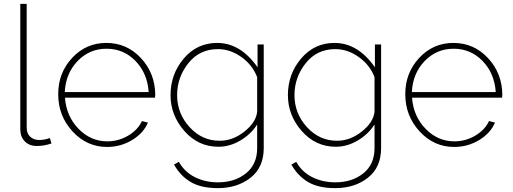

<svg xmlns="http://www.w3.org/2000/svg" viewBox="-20 -750 2652 993"><path d="M85 -82V-730H118V-89Q118 -60 136 -43Q154 -26 183 -26Q210 -26 238 -36L246 -8Q209 5 170 5Q132 5 108.5 -18.5Q85 -42 85 -82Z M534 10Q429 10 355 -70.5Q281 -151 281 -263Q281 -373 353 -450.5Q425 -528 530 -528Q636 -528 709 -449.5Q782 -371 783 -260Q783 -258 782 -252V-245H316Q323 -149 386 -84Q449 -19 535 -19Q593 -19 643 -48.5Q693 -78 714 -124L745 -116Q722 -61 663 -25.5Q604 10 534 10ZM315 -274H749Q742 -372 680.5 -435Q619 -498 531 -498Q443 -498 381.5 -434.5Q320 -371 315 -274Z M1110 9Q1005 9 933.5 -72.5Q862 -154 862 -258Q862 -367 930.5 -447.5Q999 -528 1103 -528Q1224 -528 1312 -402V-520H1344V16Q1344 116 1275.5 169.5Q1207 223 1107 223Q1020 223 966.5 191.5Q913 160 880 101L905 87Q935 140 988.5 166.5Q1042 193 1107 193Q1194 193 1252 146.5Q1310 100 1310 16V-106Q1277 -55 1222.5 -23Q1168 9 1110 9ZM1116 -22Q1184 -22 1244 -69.5Q1304 -117 1310 -172V-351Q1286 -414 1228.5 -455Q1171 -496 1107 -496Q1012 -496 954 -423Q896 -350 896 -258Q896 -163 960.5 -92.5Q1025 -22 1116 -22Z M1717 9Q1612 9 1540.5 -72.5Q1469 -154 1469 -258Q1469 -367 1537.5 -447.5Q1606 -528 1710 -528Q1831 -528 1919 -402V-520H1951V16Q1951 116 1882.5 169.5Q1814 223 1714 223Q1627 223 1573.5 191.5Q1520 160 1487 101L1512 87Q1542 140 1595.5 166.5Q1649 193 1714 193Q1801 193 1859 146.5Q1917 100 1917 16V-106Q1884 -55 1829.5 -23Q1775 9 1717 9ZM1723 -22Q1791 -22 1851 -69.5Q1911 -117 1917 -172V-351Q1893 -414 1835.5 -455Q1778 -496 1714 -496Q1619 -496 1561 -423Q1503 -350 1503 -258Q1503 -163 1567.5 -92.5Q1632 -22 1723 -22Z M2329 10Q2224 10 2150 -70.5Q2076 -151 2076 -263Q2076 -373 2148 -450.5Q2220 -528 2325 -528Q2431 -528 2504 -449.5Q2577 -371 2578 -260Q2578 -258 2577 -252V-245H2111Q2118 -149 2181 -84Q2244 -19 2330 -19Q2388 -19 2438 -48.5Q2488 -78 2509 -124L2540 -116Q2517 -61 2458 -25.5Q2399 10 2329 10ZM2110 -274H2544Q2537 -372 2475.5 -435Q2414 -498 2326 -498Q2238 -498 2176.5 -434.5Q2115 -371 2110 -274Z"/></svg>

Font: Raleway
Style: ExtraLight
Weight: 200
Designer: Matt McInerney, Pablo Impallari, Rodrigo Fuenzalida
Foundry: Matt McInerney, Pablo Impallari, Rodrigo Fuenzalida
Version: Version 2.001